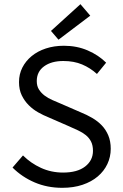

<svg xmlns="http://www.w3.org/2000/svg" viewBox="-20 -887 590 919"><path d="M40 -85Q85 -40 145.5 -14Q206 12 278 12Q332 12 375 -2.5Q418 -17 448 -42.5Q478 -68 494 -102Q510 -136 510 -175Q510 -211 498.5 -238.5Q487 -266 467.5 -286.5Q448 -307 421.5 -322.5Q395 -338 365 -350L273 -390Q252 -399 231 -408Q210 -417 193.5 -429.5Q177 -442 166.5 -458.5Q156 -475 156 -499Q156 -544 191 -569.5Q226 -595 283 -595Q334 -595 373 -578.5Q412 -562 444 -533L488 -587Q452 -623 400 -645.5Q348 -668 286 -668Q239 -668 199.5 -655Q160 -642 131.5 -618.5Q103 -595 87 -563.5Q71 -532 71 -494Q71 -458 84 -431Q97 -404 117.5 -383.5Q138 -363 163 -349Q188 -335 213 -325L307 -284Q332 -273 353.5 -263Q375 -253 391 -240Q407 -227 416 -209Q425 -191 425 -165Q425 -119 387.5 -90Q350 -61 282 -61Q225 -61 176 -83.5Q127 -106 90 -143ZM224 -739 260 -697 412 -812 365 -867Z"/></svg>

Font: Codetta
Style: Regular
Weight: 400
Italic angle: -11°
Designer: Ulrich Proeller
Foundry: PROSA GmbH
Version: Version 2.00;September 29, 2018;FontCreator 11.5.0.2427 64-b